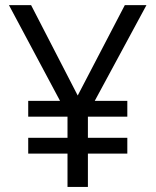

<svg xmlns="http://www.w3.org/2000/svg" viewBox="-20 -734 612 754"><path d="M285.2 -358.9 470.2 -713.9H555.2L352.1 -337.9H480V-275.9H325.2V-192.9H480V-130.9H325.2V0H245.1V-130.9H90.8V-192.9H245.1V-275.9H90.8V-337.9H215.8L15.1 -713.9H102.1Z"/></svg>

Font: Samim FD
Style: FD
Weight: 400
Foundry: DejaVu fonts team - Redesigned by Saber Rastikerdar
Version: Version 4.0.5